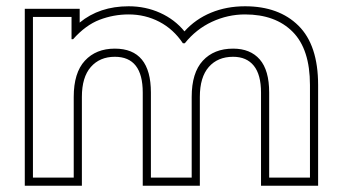

<svg xmlns="http://www.w3.org/2000/svg" viewBox="-20 -579 1089 612"><path d="M968 -308Q968 -422 913 -477.5Q858 -533 761 -533Q706 -533 655.5 -509.5Q605 -486 569 -441H563Q533 -486 488 -509.5Q443 -533 390 -533Q342 -533 297.5 -516Q253 -499 213 -454H208V-525H85V-13H215V-270Q215 -347 250.5 -385.5Q286 -424 346 -424Q461 -424 461 -284V-13H591V-270Q591 -347 626.5 -385.5Q662 -424 723 -424Q778 -424 808 -389.5Q838 -355 838 -284V-13H968ZM994 13H812V-284Q812 -341 789 -369.5Q766 -398 723 -398Q674 -398 645.5 -365.5Q617 -333 617 -270V13H435V-284Q435 -398 346 -398Q298 -398 269.5 -365.5Q241 -333 241 -270V13H59V-551H234V-507Q297 -559 390 -559Q444 -559 490.5 -538Q537 -517 568 -479Q603 -518 652.5 -538.5Q702 -559 761 -559Q869 -559 931.5 -497Q994 -435 994 -308Z"/></svg>

Font: CMG Sans Outline
Style: Outline
Weight: 700
Designer: Julieta Ulanovsky
Foundry: Julieta Ulanovsky
Version: Version 7.200